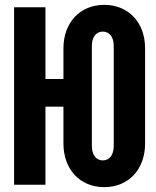

<svg xmlns="http://www.w3.org/2000/svg" viewBox="-20 -760 640 790"><path d="M409 10C509 10 577 -63 577 -170V-561C577 -667 509 -740 409 -740C309 -740 241 -667 241 -561V-435H167V-730H38V0H167V-321H241V-170C241 -63 309 10 409 10ZM403 -100C375 -100 358 -123 358 -160V-571C358 -607 375 -630 403 -630C431 -630 448 -607 448 -571V-160C448 -123 431 -100 403 -100Z"/></svg>

Font: JetBrains Mono ExtraBold
Style: Regular
Weight: 800
Monospace: yes
Designer: Philipp Nurullin, Konstantin Bulenkov
Foundry: JetBrains
Version: Version 2.305